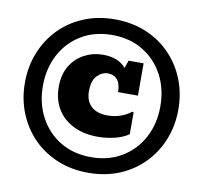

<svg xmlns="http://www.w3.org/2000/svg" viewBox="-85 -876 1033 975"><g transform="rotate(10 431.0 -388.5)"><path d="M431.2 7.3Q343.8 7.3 271.2 -22.7Q198.7 -52.7 146 -106.7Q93.3 -160.6 64.5 -232.7Q35.6 -304.7 35.6 -388.2Q35.6 -471.7 64.5 -543.7Q93.3 -615.7 146 -669.7Q198.7 -723.6 271.2 -753.7Q343.8 -783.7 431.2 -783.7Q518.6 -783.7 591.1 -753.7Q663.6 -723.6 716.3 -669.7Q769 -615.7 797.9 -543.7Q826.7 -471.7 826.7 -388.2Q826.7 -304.7 797.9 -232.7Q769 -160.6 716.3 -106.7Q663.6 -52.7 591.1 -22.7Q518.6 7.3 431.2 7.3ZM431.2 -73.2Q521.5 -73.2 589.6 -114.3Q657.7 -155.3 695.8 -226.6Q733.9 -297.9 733.9 -388.2Q733.9 -478.5 695.8 -549.8Q657.7 -621.1 589.6 -662.1Q521.5 -703.1 431.2 -703.1Q340.8 -703.1 272.7 -662.1Q204.6 -621.1 166.5 -549.8Q128.4 -478.5 128.4 -388.2Q128.4 -297.9 166.5 -226.6Q204.6 -155.3 272.7 -114.3Q340.8 -73.2 431.2 -73.2ZM447.8 -181.2Q376 -181.2 322.3 -207.3Q268.6 -233.4 238.5 -282Q208.5 -330.6 208.5 -397.5Q208.5 -461.4 235.8 -505.9Q263.2 -550.3 307.4 -573.2Q351.6 -596.2 402.8 -596.2Q481.9 -596.2 521 -548.8L534.7 -588.9H612.3V-422.4H510.3Q508.3 -470.7 489.7 -489Q471.2 -507.3 443.8 -507.3Q413.1 -507.3 388.2 -481.9Q363.3 -456.5 363.3 -401.4Q363.3 -352.1 392.8 -324.2Q422.4 -296.4 476.1 -296.4Q547.4 -296.4 598.6 -337.4L605.5 -334.5V-222.2Q574.7 -201.2 532.5 -191.2Q490.2 -181.2 447.8 -181.2Z"/></g></svg>

Font: Bevan
Style: Regular
Weight: 400
Designer: Vernon Adams
Foundry: Vernon Adams
Version: Version 2.100; ttfautohint (v1.8.3)